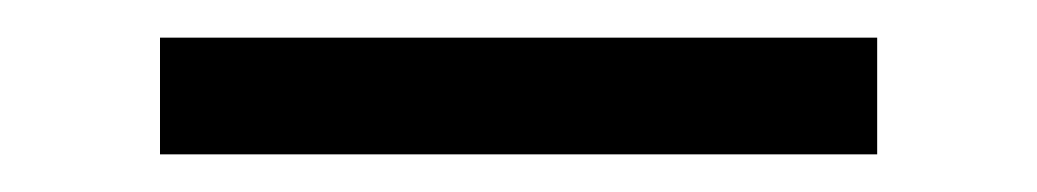

<svg xmlns="http://www.w3.org/2000/svg" viewBox="-20 -20 551 102"><path d="M65 62V0H446V62Z"/></svg>

Font: Oxford Sans
Style: Regular
Weight: 400
Designer: Matt McInerney, Pablo Impallari, Rodrigo Fuenzalida
Foundry: Matt McInerney, Pablo Impallari, Rodrigo Fuenzalida
Version: Version 3.000g; ttfautohint (v1.5) -l 8 -r 28 -G 28 -x 14 -D